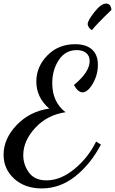

<svg xmlns="http://www.w3.org/2000/svg" viewBox="-24 -966 643 1073"><path d="M-4 -101Q-4 -191 69.5 -267.5Q143 -344 251 -359Q179 -422 179 -510Q179 -593 240.5 -656Q302 -719 396 -719Q457 -719 490 -689.5Q523 -660 523 -604Q523 -547 494.5 -498.5Q466 -450 437 -450Q412 -450 389 -491Q477 -563 477 -625Q477 -654 457.5 -670Q438 -686 405 -686Q341 -686 304.5 -630.5Q268 -575 268 -501Q268 -396 342 -339Q238 -323 172 -250.5Q106 -178 106 -99Q106 -45 138 -1.5Q170 42 236 42Q315 42 392.5 -22Q470 -86 513 -175L540 -158Q481 -47 396 20Q311 87 209 87Q115 87 55.5 33Q-4 -21 -4 -101ZM466 -831Q466 -851 503.5 -898.5Q541 -946 569 -946Q595 -946 599 -911Q514 -829 490 -798Q479 -803 472.5 -813.5Q466 -824 466 -831Z"/></svg>

Font: TypoPRO Dancing Script
Style: Bold
Weight: 700
Designer: Pablo Impallari
Foundry: Pablo Impallari. www.impallari.com Igino Marini. www.ikern.com
Version: Version 1.002